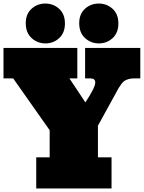

<svg xmlns="http://www.w3.org/2000/svg" viewBox="-27 -1062 811 1082"><path d="M763.7 -620.1H727.5Q710.4 -620.1 697.5 -616.2Q684.6 -612.3 675.8 -607.2Q667 -602.1 657.2 -588.9Q647.5 -575.7 641.8 -566.2Q636.2 -556.6 624.5 -534.7L524.9 -353.5V-175.3H601.6V0H177.2V-175.3H252.9V-328.1L47.4 -620.1H-7.3V-792H408.7V-620.1H364.3Q375 -605.5 409.4 -552.5Q443.8 -499.5 454.1 -484.9Q509.8 -569.3 509.8 -596.2Q509.8 -600.6 509 -604.2Q508.3 -607.9 506.3 -610.4Q504.4 -612.8 502.7 -614.7Q501 -616.7 497.3 -617.7Q493.7 -618.7 491 -619.4Q488.3 -620.1 482.9 -620.1Q477.5 -620.1 474.1 -620.1Q470.7 -620.1 463.6 -620.1Q456.5 -620.1 452.6 -620.1V-792H763.7ZM338.9 -929.7Q338.9 -877 306.4 -847.2Q273.9 -817.4 229.5 -817.4Q184.1 -817.4 151.1 -847.4Q118.2 -877.4 118.2 -931.2Q118.2 -983.4 150.9 -1012.7Q183.6 -1042 228.5 -1042Q273.4 -1042 306.2 -1012.5Q338.9 -982.9 338.9 -929.7ZM640.1 -929.7Q640.1 -877 607.7 -847.2Q575.2 -817.4 530.8 -817.4Q485.4 -817.4 452.4 -847.4Q419.4 -877.4 419.4 -931.2Q419.4 -983.4 452.1 -1012.7Q484.9 -1042 529.8 -1042Q574.7 -1042 607.4 -1012.5Q640.1 -982.9 640.1 -929.7Z"/></svg>

Font: Bevan
Style: Regular
Weight: 400
Foundry: vernon adams
Version: Version 1.000